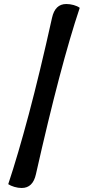

<svg xmlns="http://www.w3.org/2000/svg" viewBox="-20 -856 438 956"><path d="M88 80Q70 80 51.5 74.5Q33 69 21 61Q69 -83 123.5 -287.5Q178 -492 239 -767Q254 -836 310 -836Q328 -836 346.5 -831Q365 -826 377 -817Q329 -674 275 -469Q221 -264 159 11Q144 80 88 80Z"/></svg>

Font: Lemonada Medium
Style: Regular
Weight: 500
Designer: Mohamed Gaber (Arabic), Eduardo Tunni (Latin)
Foundry: Kief Type Foundry
Version: Version 4.004; ttfautohint (v1.8.2)